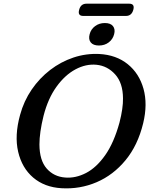

<svg xmlns="http://www.w3.org/2000/svg" viewBox="-20 -1007 817 1042"><path d="M519 -714Q611 -709 673.2 -658.8Q735.5 -608.5 758.8 -525Q782 -441.5 757 -338Q728 -218.5 661.5 -137.8Q595 -57 504.5 -18.2Q414 20.5 313.5 14.5Q221.5 9 160.2 -43.2Q99 -95.5 78.5 -183.5Q58 -271.5 89 -383.5Q109.5 -459 152 -521Q194.5 -583 252.5 -627.5Q310.5 -672 378.8 -694.8Q447 -717.5 519 -714ZM334 -43.5Q390.5 -39 447 -68.2Q503.5 -97.5 551 -165Q598.5 -232.5 628.5 -342Q638.5 -381 643.2 -413.8Q648 -446.5 647.5 -473.5Q647 -556.5 605.2 -603Q563.5 -649.5 503.5 -655.5Q446.5 -661 389.5 -630.5Q332.5 -600 286.5 -536.2Q240.5 -472.5 216.5 -379Q205 -332.5 199.5 -293.8Q194 -255 194 -223Q194.5 -136.5 233.5 -92.2Q272.5 -48 334 -43.5ZM517 -760Q486 -760 472.5 -776.8Q459 -793.5 466.5 -821.5Q473.5 -848.5 496 -865.2Q518.5 -882 549 -882Q580 -882 593.2 -865.2Q606.5 -848.5 599.5 -821.5Q592.5 -794 570.2 -777Q548 -760 517 -760ZM409.5 -953.5Q418 -987 449.5 -987H681Q712.5 -987 703.5 -954Q694.5 -920.5 663.5 -920.5H432Q400.5 -920.5 409.5 -953.5Z"/></svg>

Font: Fraunces 9pt SuperSoft
Style: Italic
Weight: 400
Italic angle: -16°
Version: Version 1.000;[b76b70a41]